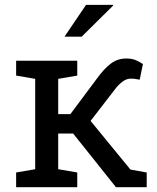

<svg xmlns="http://www.w3.org/2000/svg" viewBox="-20 -782 657 802"><path d="M47.4 0V-61.5L127 -75.2V-452.6L47.4 -466.3V-528.3H302.7V-466.3L223.1 -452.6V-305.2H273.9L384.3 -453.1Q414.1 -494.6 442.6 -516.1Q471.2 -537.6 506.8 -537.6Q529.3 -537.6 543.9 -532Q558.6 -526.4 577.1 -514.6L563.5 -449.2Q542.5 -452.6 539.3 -453.1Q536.1 -453.6 526.4 -453.6Q508.3 -453.6 491 -440.4Q473.6 -427.2 460.4 -409.2L358.4 -276.9L524.9 -73.7L592.8 -61.5V0H464.4L285.6 -224.1H223.1V-75.2L302.7 -61.5V0ZM249.5 -628.9 339.4 -761.7H451.7L452.6 -758.8L321.3 -628.9Z"/></svg>

Font: Roboto Slab
Style: Regular
Weight: 400
Designer: Google
Version: Version 2.000; ttfautohint (v1.8.1.43-b0c9)